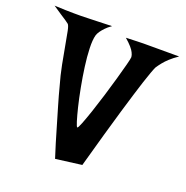

<svg xmlns="http://www.w3.org/2000/svg" viewBox="-222 -820 911 940"><g transform="rotate(20 234.0 -350.0)"><path d="M-94.7 -701.2Q-29.3 -698.2 6.8 -698.2H43Q58.6 -698.2 82 -699.2Q101.6 -700.2 131.8 -700.7Q162.1 -701.2 204.1 -703.1Q184.6 -689.5 172.9 -676.8Q161.1 -664.1 154.3 -654.3Q146.5 -642.6 143.6 -632.8Q136.7 -607.4 138.2 -564Q139.6 -520.5 146.5 -470.2Q153.3 -419.9 163.1 -368.2Q172.9 -316.4 183.1 -274.4Q193.4 -232.4 201.7 -205.6Q210 -178.7 213.9 -178.7Q217.8 -178.7 229 -207Q240.2 -235.4 254.9 -278.8Q269.5 -322.3 285.2 -373.5Q300.8 -424.8 314 -471.2Q327.1 -517.6 335.9 -551.3Q344.7 -585 344.7 -592.8Q343.8 -603.5 337.9 -615.2Q333 -626 320.8 -640.1Q308.6 -654.3 287.1 -672.9Q317.4 -673.8 339.4 -674.8Q361.3 -675.8 377 -675.8H407.2H563.5Q539.1 -659.2 522 -643.6Q504.9 -627.9 494.1 -614.3Q481.4 -598.6 472.7 -585Q462.9 -564.5 440.4 -496.1Q430.7 -466.8 418 -424.8Q405.3 -382.8 387.7 -324.2Q370.1 -265.6 348.6 -189Q327.1 -112.3 299.8 -14.6L164.1 2.9Q139.6 -73.2 121.6 -136.2Q103.5 -199.2 89.8 -244.1Q74.2 -296.9 63.5 -338.9Q48.8 -389.6 38.6 -441.9Q28.3 -494.1 21 -536.6Q13.7 -579.1 7.8 -607.4Q2 -635.7 -4.9 -640.6Q-10.7 -645.5 -22.5 -653.3Q-33.2 -660.2 -50.3 -671.4Q-67.4 -682.6 -94.7 -701.2Z"/></g></svg>

Font: Irish Grover
Style: Regular
Weight: 400
Designer: Squid
Foundry: Font Diner, Inc DBA Sideshow
Version: Version 1.001